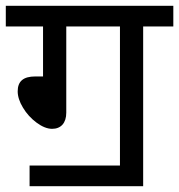

<svg xmlns="http://www.w3.org/2000/svg" viewBox="-20 -642 618 662"><path d="M473.6 0V-550.8H577.6V-622.1H0V-550.8H128.4V-378.4H101.6C60.5 -378.4 41 -361.8 41 -327.1C41 -310.1 46.9 -291 59.1 -271C71.3 -250.5 86.9 -233.4 106 -219.2C125 -205.1 143.1 -197.8 159.7 -197.8C190.4 -197.8 208.5 -218.3 208.5 -253.4V-550.8H393.6V-71.3H82V0Z"/></svg>

Font: Noto Reveo Sans
Style: Regular
Weight: 400
Designer: Monotype Design team
Foundry: Monotype Imaging Inc.
Version: Version 1.04